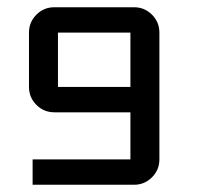

<svg xmlns="http://www.w3.org/2000/svg" viewBox="-20 -510 560 530"><path d="M60 -420Q60 -449 80.5 -469.5Q101 -490 130 -490H350Q379 -490 399.5 -469.5Q420 -449 420 -420V-70Q420 -41 399.5 -20.5Q379 0 350 0H70V-70H340V-200H130Q101 -200 80.5 -220.5Q60 -241 60 -270ZM140 -420V-270H340V-420Z"/></svg>

Font: Iceland
Style: Regular
Weight: 400
Designer: Cyreal (www.cyreal.org)
Foundry: Cyreal (www.cyreal.org)
Version: Version 1.001